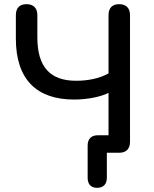

<svg xmlns="http://www.w3.org/2000/svg" viewBox="-20 -732 736 920"><path d="M445 168C475 168 492 151 492 120V0H551C584 0 603 -18 603 -53V-659C603 -694 584 -712 551 -712C518 -712 500 -694 500 -659V-380C454 -355 399 -345 345 -345C222 -345 159 -409 159 -553V-659C159 -694 140 -712 107 -712C74 -712 56 -694 56 -659V-547C56 -352 155 -255 335 -255C395 -255 461 -267 500 -287V-84H450C418 -84 400 -67 400 -35V120C400 151 416 168 445 168Z"/></svg>

Font: Nunito SemiBold
Style: Regular
Weight: 600
Designer: Vernon Adams
Foundry: Vernon Adams
Version: Version 3.602